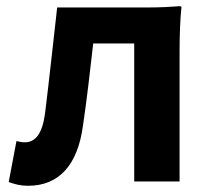

<svg xmlns="http://www.w3.org/2000/svg" viewBox="-20 -584 678 618"><path d="M558 -280V-420C558 -468 560 -525 564 -560C564 -562 564 -564 558 -564C534 -562 494 -560 460 -560H361H164C151 -446 139 -332 125 -219C116 -152 93 -126 60 -126C49 -126 41 -128 33 -130L8 2C28 9 46 14 70 14C171 14 230 -54 247 -179C260 -267 270 -356 280 -444H412V0H558Z"/></svg>

Font: GenSekiGothic2 TW B
Style: Regular
Weight: 700
Version: Version 2.100;PS 2.1;hotconv 16.6.51;makeotf.lib2.5.65220 DE